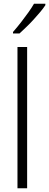

<svg xmlns="http://www.w3.org/2000/svg" viewBox="-20 -1013 264 1033"><path d="M126 0H74V-760H126ZM224 -985Q213 -968 196.5 -948.5Q180 -929 161 -908Q142 -887 122 -868Q102 -849 85 -833H50V-841Q72 -866 93 -893Q114 -920 132.5 -946Q151 -972 163 -993H224Z"/></svg>

Font: Noto Sans Bengali Condensed Light
Style: Regular
Weight: 300
Width: 3
Designer: Jelle Bosma - Monotype Design Team
Foundry: Monotype Imaging Inc.
Version: Version 2.003